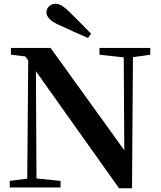

<svg xmlns="http://www.w3.org/2000/svg" viewBox="-20 -997 855 1021"><path d="M682 4 687 -693 779 -706V-742H509V-706L638 -692L641 -198L249 -742H38V-706L114 -697L130 -676L125 -47L32 -35V0H302V-35L174 -48L171 -618L613 4ZM464 -818C451 -831 432 -851 406 -877C380 -903 361 -922 349 -934C320 -963 295 -977 276 -977C248 -977 227 -956 227 -932C227 -907 248 -885 290 -866C349 -839 401 -815 448 -795Z"/></svg>

Font: AllPunType Bold
Style: Regular
Weight: 700
Version: 1.0